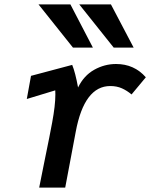

<svg xmlns="http://www.w3.org/2000/svg" viewBox="-20 -847 678 867"><path d="M154 -827H298L399.5 -632H309.5ZM338 -827H481L583.5 -632H493.5ZM178.5 -107.5Q207.5 -248.5 215.5 -293.5Q230 -371.5 230 -419.5Q230 -433 229.5 -439L101 -400L120 -504.5L306 -554Q320 -520 332.5 -452Q358.5 -505.5 405.2 -531.8Q452 -558 504 -558Q586 -558 638.5 -498L574 -420.5Q554 -437.5 530.8 -448Q507.5 -458.5 478 -458.5Q360.5 -458.5 322 -252L274.5 0H157Z"/></svg>

Font: JuliaMono SemiBoldItalic
Style: Regular
Weight: 600
Italic angle: -9°
Monospace: yes
Designer: cormullion
Foundry: corm
Version: Version 0.049; ttfautohint (v1.8.4)